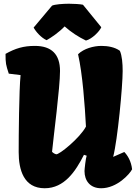

<svg xmlns="http://www.w3.org/2000/svg" viewBox="-20 -1004 744 1034"><path d="M80.6 -184.6C80.6 -91.3 106.9 9.8 220.7 9.8C326.7 9.8 387.2 -81.5 432.1 -170.4L446.8 -165.5C441.9 -153.8 435.1 -92.8 435.1 -82.5C435.1 -31.2 464.8 9.8 524.9 9.8C610.4 9.8 679.2 -67.4 691.4 -92.3C686.5 -136.7 666.5 -168 649.4 -185.5L589.4 -159.2C613.3 -250 640.6 -538.6 640.6 -621.6C640.6 -661.6 637.2 -704.6 625.5 -730.5C598.1 -750.5 559.6 -756.8 525.9 -756.8C484.9 -756.8 431.6 -742.7 400.4 -711.9C424.8 -605 437 -434.6 442.9 -322.3C410.2 -260.3 295.9 -168 282.2 -173.3C274.4 -175.3 266.6 -179.7 260.3 -186.5C268.6 -271.5 303.2 -532.2 303.2 -621.6C303.2 -711.9 257.3 -756.8 168 -756.8C106.4 -756.8 63 -743.7 9.8 -713.9C9.8 -661.6 11.7 -655.8 27.3 -607.4L90.8 -599.6C82.5 -516.6 80.6 -272.9 80.6 -184.6ZM231 -787.6C257.8 -802.7 297.9 -830.1 328.1 -861.8C364.3 -829.6 402.3 -805.2 442.9 -785.6C475.6 -793.9 516.6 -835.4 525.4 -857.4L426.8 -978.5C412.1 -981.9 377 -983.9 351.1 -983.9C318.4 -983.9 274.9 -980.5 260.3 -973.6L161.1 -855.5C174.3 -831.5 202.6 -800.3 231 -787.6Z"/></svg>

Font: Kavoon
Style: Regular
Weight: 400
Designer: Viktoriya Grabowska
Foundry: Viktoriya Grabowska
Version: Version 1.002